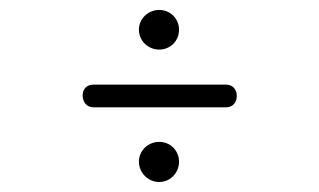

<svg xmlns="http://www.w3.org/2000/svg" viewBox="-20 -462 645 388"><path d="M260.7 -135.3C260.7 -112.8 279.3 -94.2 301.8 -94.2C324.2 -94.2 341.8 -112.8 341.8 -135.3C341.8 -157.7 324.2 -175.3 301.8 -175.3C279.3 -175.3 260.7 -157.7 260.7 -135.3ZM260.7 -401.9C260.7 -379.4 279.3 -361.8 301.8 -361.8C324.2 -361.8 341.8 -379.4 341.8 -401.9C341.8 -424.3 324.2 -441.9 301.8 -441.9C279.3 -441.9 260.7 -424.3 260.7 -401.9ZM169.4 -291C153.8 -291 147 -280.8 147 -269C147 -256.3 154.8 -245.1 169.4 -245.1H436.5C451.2 -245.1 458.5 -255.9 458.5 -268.1C458.5 -280.3 451.2 -291 436.5 -291Z"/></svg>

Font: Cutive Mono
Style: Regular
Weight: 400
Monospace: yes
Designer: Vernon Adams
Foundry: Vernon Adams
Version: Version 1.002